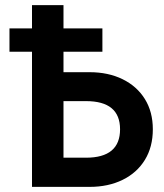

<svg xmlns="http://www.w3.org/2000/svg" viewBox="-20 -730 640 750"><path d="M17 -528V-619H105V-710H228V-619H380V-528H228V-448H330Q403 -448 459 -420.5Q515 -393 546 -343Q577 -293 577 -225Q577 -156 546 -105.5Q515 -55 459 -27.5Q403 0 330 0H105V-528ZM228 -335V-114H316Q449 -114 449 -225Q449 -335 316 -335Z"/></svg>

Font: Geist Mono SemiBold
Style: Regular
Weight: 600
Monospace: yes
Designer: Basement.studio, Andrés Briganti, Mateo Zaragoza
Foundry: Basement.studio, Vercel, Andrés Briganti, Guido Ferreyra, Mateo Zaragoza
Version: Version 1.500; ttfautohint (v1.8.4.7-5d5b)